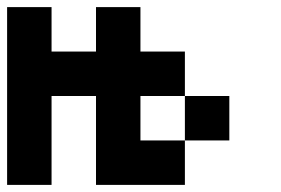

<svg xmlns="http://www.w3.org/2000/svg" viewBox="-20 -520 790 540"><path d="M375 -125H500V0H250V-250H125V0H0V-500H125V-375H250V-500H375V-375H500V-250H375ZM625 -125H500V-250H625Z"/></svg>

Font: Tiny5
Style: Regular
Weight: 400
Designer: Stefan Schmidt
Foundry: Made with Bits'n'Picas by Kreative Software
Version: Version 1.002; ttfautohint (v1.8.4.7-5d5b)